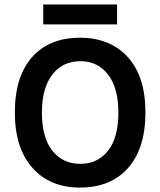

<svg xmlns="http://www.w3.org/2000/svg" viewBox="-20 -832 723 866"><path d="M175 -722V-812H508V-722ZM47 -325Q47 -491 129 -579Q206 -662 342 -662Q407 -662 461 -640.5Q515 -619 554 -577Q636 -489 636 -325Q636 -160 554 -70Q476 14 341 14Q207 14 129 -72Q47 -161 47 -325ZM216 -495.5Q169 -435 169 -323.5Q169 -212 216 -152.5Q263 -93 342 -93Q421 -93 467.5 -152.5Q514 -212 514 -323.5Q514 -435 467.5 -495.5Q421 -556 342 -556Q263 -556 216 -495.5Z"/></svg>

Font: Karmilla
Style: Bold
Weight: 700
Designer: Jonathan Pinhorn
Version: Version 1.000